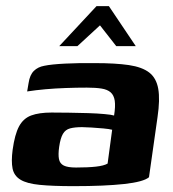

<svg xmlns="http://www.w3.org/2000/svg" viewBox="-20 -613 574 637"><path d="M224.2 4.6Q154.3 4.6 111.6 0.3Q68.9 -3.9 47.8 -16.9Q26.6 -29.8 21.7 -53.8Q16.9 -77.8 21.9 -115.9Q28.9 -166.9 43.1 -193.6Q57.4 -220.2 83.4 -229.9Q109.5 -239.6 151.1 -239.6Q176.8 -239.6 209.1 -239.1Q241.4 -238.6 272.6 -237.7Q303.8 -236.7 327.1 -234.5Q350.5 -232.4 358.5 -229.7Q363.4 -260.6 360.7 -278.8Q357.9 -297.1 347.1 -306.6Q336.3 -316.1 316.7 -319.2Q297.1 -322.3 268.2 -322.3Q233.8 -322.3 198.6 -321Q163.4 -319.8 130.8 -316.9Q98.3 -314 70.1 -309.6L74.9 -337.9Q78.9 -364.5 92.4 -377.8Q105.9 -391 126.8 -394.7Q150.3 -399.7 196.4 -402Q242.5 -404.3 295.5 -403.6Q363.4 -403.6 407.6 -397.1Q451.8 -390.5 475.3 -372.2Q498.7 -354 505 -318.4Q511.3 -282.7 502.6 -224.3L474.3 -25Q456.2 -9.6 391.7 -2.5Q327.2 4.6 224.2 4.6ZM232.4 -57.2Q272.2 -57.2 298.6 -60.2Q325 -63.2 337 -70.3L352.1 -182.5Q342.4 -185.1 322.9 -186.9Q303.4 -188.7 283.6 -189.9Q263.8 -191.2 252.2 -191.2Q228.5 -191.2 212.7 -187.1Q197 -183 188.8 -168.9Q180.5 -154.9 176.3 -125.9Q172.7 -100.6 175.6 -85.4Q178.5 -70.2 191.7 -63.7Q204.8 -57.2 232.4 -57.2ZM176.6 -460 300.2 -592.6H341.3L430.4 -460H365.6L311.7 -528.9L236.9 -460Z"/></svg>

Font: Genos Thin
Style: Italic
Weight: 100
Italic angle: -8°
Designer: Robert E. Leuschke
Foundry: Robert E. Leuschke
Version: Version 1.010